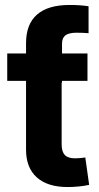

<svg xmlns="http://www.w3.org/2000/svg" viewBox="-20 -752 402 777"><path d="M85.4 -535.6H229.5V-167.5Q229.5 -138.2 242.2 -124.8Q254.9 -111.3 283.7 -111.3Q293.5 -111.3 305.2 -112.3Q316.9 -113.3 325.2 -114.7L340.8 -3.9Q320.8 0.5 298.3 2.7Q275.9 4.9 253.4 4.9Q172.4 4.9 128.9 -34.2Q85.4 -73.2 85.4 -146ZM334 -535.6V-424.8H9.3V-535.6ZM85.4 -418V-577.1Q85.4 -654.3 129.9 -693.1Q174.3 -731.9 261.7 -731.9Q284.7 -731.9 304.4 -730.5Q324.2 -729 338.4 -726.6V-617.7Q328.1 -618.7 315.2 -619.1Q302.2 -619.6 290 -619.6Q258.8 -619.6 244.9 -609.1Q231 -598.6 231 -575.2V-418Z"/></svg>

Font: Inter 20pt
Style: Bold
Weight: 700
Version: Version 4.001;git-66647c0bb